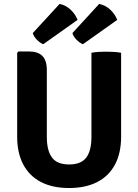

<svg xmlns="http://www.w3.org/2000/svg" viewBox="-20 -955 712 990"><path d="M604.5 -250.5Q604.5 -166 573 -106.8Q541.5 -47.5 481.5 -16.5Q421.5 14.5 336 14.5Q251 14.5 191.2 -16.5Q131.5 -47.5 100 -106.8Q68.5 -166 68.5 -250.5V-682.5L75 -689.5H131Q175.5 -689.5 198.5 -666.5Q221.5 -643.5 221.5 -592.5V-249Q221.5 -178.5 248 -142.8Q274.5 -107 336.5 -107Q398.5 -107 425 -142.8Q451.5 -178.5 451.5 -249V-683Q470.5 -686.5 490.5 -687.5Q510.5 -688.5 526 -688.5Q540.5 -688.5 563.2 -687.5Q586 -686.5 604.5 -683ZM491.5 -935Q526 -927 549.8 -904Q573.5 -881 584.5 -852.5L407.5 -727Q392 -733 375.2 -749.5Q358.5 -766 353.5 -784.5ZM287.5 -935Q321.5 -927 345.2 -904Q369 -881 380 -852.5L203 -727Q187 -733 170.5 -749.8Q154 -766.5 149 -784.5Z"/></svg>

Font: Signika Negative Light
Style: Bold
Weight: 700
Version: Version 2.001